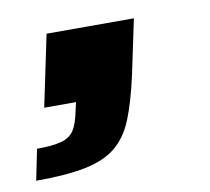

<svg xmlns="http://www.w3.org/2000/svg" viewBox="-64 -198 429 392"><g transform="rotate(-10 150.5 -2.0)"><path d="M-18 144 -5 80Q27 80 45.5 75Q64 70 72.5 56.5Q81 43 86 17L90 0H24L55 -148H236L212 -34Q200 20 186 54.5Q172 89 148 108.5Q124 128 84 136Q44 144 -18 144Z"/></g></svg>

Font: Saira Thin Expanded
Style: Bold Italic
Weight: 700
Width: 7
Italic angle: -12°
Version: Version 1.101